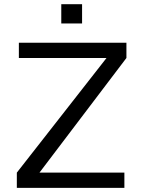

<svg xmlns="http://www.w3.org/2000/svg" viewBox="-20 -904 689 924"><path d="M588.4 -698.2V-625L169.9 -73.2H578.6V0H61V-73.2L492.7 -625H70.8V-698.2ZM375 -883.8V-791H274.9V-883.8Z"/></svg>

Font: Voltera
Style: Regular
Weight: 400
Designer: Bernd Montag
Version: Version 1.301